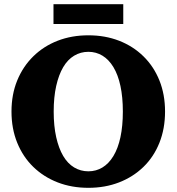

<svg xmlns="http://www.w3.org/2000/svg" viewBox="-20 -889 845 919"><path d="M403 10Q323 10 256 -16Q189 -42 139.5 -90Q90 -138 62.5 -205.5Q35 -273 35 -355Q35 -437 62.5 -504Q90 -571 139.5 -619.5Q189 -668 256 -694Q323 -720 403 -720Q483 -720 550 -694Q617 -668 666.5 -619.5Q716 -571 743 -504Q770 -437 770 -355Q770 -273 743 -205.5Q716 -138 666.5 -90Q617 -42 550 -16Q483 10 403 10ZM403 -69Q440 -69 470.5 -87.5Q501 -106 523 -142.5Q545 -179 556.5 -232.5Q568 -286 568 -355Q568 -424 556.5 -477.5Q545 -531 523 -567.5Q501 -604 470.5 -622.5Q440 -641 403 -641Q366 -641 335 -622.5Q304 -604 282.5 -567.5Q261 -531 249 -477.5Q237 -424 237 -355Q237 -286 249 -232.5Q261 -179 282.5 -142.5Q304 -106 335 -87.5Q366 -69 403 -69ZM236 -869H570V-774H236Z"/></svg>

Font: Roboto Serif 36pt
Style: Bold
Weight: 700
Version: Version 1.008